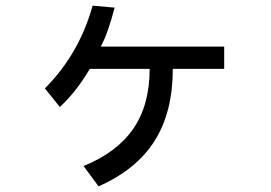

<svg xmlns="http://www.w3.org/2000/svg" viewBox="-20 -566 960 680"><path d="M592 -322Q592 -169 527.5 -67Q463 35 329 94L276 22Q394 -26 452 -110Q510 -194 510 -322H298Q251 -242 192 -187L139 -253Q260 -374 308 -546L386 -539Q373 -490 362 -459Q351 -428 337 -401H774V-322Z"/></svg>

Font: LINE Seed Sans KR Regular
Style: Regular
Weight: 400
Designer: LINE VX Design & Sandoll Inc & Dalton Maag Ltd
Foundry: Sandoll Inc.
Version: Version 1.000